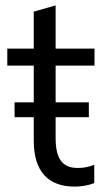

<svg xmlns="http://www.w3.org/2000/svg" viewBox="-20 -682 390 711"><path d="M257 9C282 9 310 4 329 -4V-72C313 -65 293 -60 268 -60C213 -60 186 -91 186 -171V-248H309V-303H186V-439H330V-502H186V-662L105 -639V-502H7V-439H105V-303H34V-248H105V-162C105 -47 158 9 257 9Z"/></svg>

Font: Poppy and Pepper
Style: Regular
Weight: 400
Designer: Thy Ha
Foundry: Thy Ha
Version: Version 0.001;Glyphs 3.2 (3227)